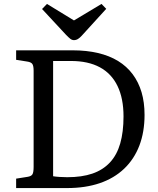

<svg xmlns="http://www.w3.org/2000/svg" viewBox="-20 -956 805 976"><path d="M62 0V-47.9L120.1 -57.1Q139.2 -60.1 145 -70.1Q150.9 -80.1 150.9 -107.9V-596.2Q150.9 -621.1 144.5 -630.6Q138.2 -640.1 118.2 -643.1L62 -651.9V-700.2H349.1Q419.9 -700.2 478 -686.5Q536.1 -672.9 580.1 -646Q624 -619.1 654.1 -579.1Q684.1 -539.1 699.5 -487.5Q714.8 -436 714.8 -372.1Q714.8 -285.2 688.5 -216.1Q662.1 -147 611.1 -98.4Q560.1 -49.8 487.1 -24.9Q414.1 0 320.8 0ZM321.8 -55.2Q396 -55.2 449.5 -73.5Q502.9 -91.8 538.6 -129.9Q574.2 -168 591.1 -226.6Q607.9 -285.2 607.9 -363.8Q607.9 -455.6 577.4 -518.8Q546.9 -582 487.5 -614Q428.2 -646 340.8 -646H250V-60.1Q261.2 -58.1 282 -56.6Q302.7 -55.2 321.8 -55.2ZM356 -752Q346.2 -752 337.6 -758.5Q329.1 -765.1 314.9 -779.8L193.8 -910.2L218.8 -936L356 -852.1L496.1 -936L520 -911.1L395 -773.9Q386.2 -764.2 376.7 -758.1Q367.2 -752 356 -752Z"/></svg>

Font: Literata
Style: Regular
Weight: 400
Designer: Latin by Veronika Burian and Jose Scaglione. Greek by Irene Vlachou. Cyrillic by Vera Evstafieva.
Foundry: TypeTogether
Version: Version 3.002